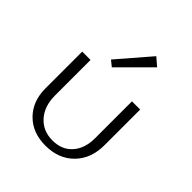

<svg xmlns="http://www.w3.org/2000/svg" viewBox="-198 -843 977 977"><g transform="rotate(45 290.0 -354.5)"><path d="M244 -515 213 -540 364 -715 407 -678ZM287 6Q194 6 137.5 -51Q81 -108 81 -201V-465H141V-210Q141 -132 183 -85Q225 -38 294 -38Q361 -38 400 -82Q439 -126 439 -200V-465H498V-209Q498 -112 440 -53Q382 6 287 6Z"/></g></svg>

Font: EauTestSC Semilight
Style: Regular
Weight: 300
Designer: Christian Thalmann (Catharsis Fonts)
Version: Version 0.001;PS 000.001;hotconv 1.0.88;makeotf.lib2.5.64775